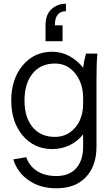

<svg xmlns="http://www.w3.org/2000/svg" viewBox="-20 -786 595 1025"><path d="M423.8 -2V-68.8Q394 -30.8 351.1 -10.5Q308.1 9.8 258.8 9.8Q162.1 9.8 101.1 -62.7Q40 -135.3 40 -249Q40 -363.8 101.1 -436.8Q162.1 -509.8 258.8 -509.8Q307.6 -509.8 350.3 -486.6Q393.1 -463.4 423.8 -424.8Q428.7 -461.9 439 -500H500Q495.1 -455.1 495.1 -359.9V-2.9Q495.1 99.6 438.7 159.4Q382.3 219.2 280.8 219.2Q195.3 219.2 134.3 177.5Q73.2 135.7 50.8 64.9L120.1 53.2Q137.2 101.6 178.7 127.7Q220.2 153.8 280.8 153.8Q349.6 153.8 386.7 112.1Q423.8 70.3 423.8 -2ZM110.8 -249Q110.8 -159.2 154.1 -107.2Q197.3 -55.2 272.9 -55.2Q319.8 -55.2 354.7 -80.3Q389.6 -105.5 406.7 -144.8Q423.8 -184.1 423.8 -231V-264.2Q423.8 -339.8 382.1 -393.3Q340.3 -446.8 272.9 -446.8Q197.3 -446.8 154.1 -393.6Q110.8 -340.3 110.8 -249ZM272.9 -650.9H314V-565.9H223.1V-650.9Q223.1 -708 254.9 -737.1Q286.6 -766.1 332 -766.1V-726.1Q272.9 -726.1 272.9 -650.9Z"/></svg>

Font: LT Superior
Style: Regular
Weight: 400
Designer: Daniel Lyons
Foundry: LyonsType
Version: Version 1.000